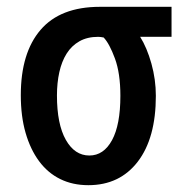

<svg xmlns="http://www.w3.org/2000/svg" viewBox="-20 -546 540 563"><path d="M41 -267Q41 -391 99 -458.5Q157 -526 273 -526H483V-438H391Q411 -406 424 -359.5Q437 -313 437 -265Q437 -141 384 -72Q331 -3 239 -3Q193 -3 156.5 -21Q120 -39 94.5 -73.5Q69 -108 55 -156.5Q41 -205 41 -267ZM333 -265Q333 -331 317 -374.5Q301 -418 284 -436Q279 -437 275 -437.5Q271 -438 268 -438Q236 -438 213 -425Q190 -412 175.5 -389Q161 -366 154 -334.5Q147 -303 147 -266Q147 -182 173 -136Q199 -90 242 -90Q284 -90 308.5 -135Q333 -180 333 -265Z"/></svg>

Font: D2Coding ligature
Style: Bold
Weight: 700
Monospace: yes
Designer: Yong-Rak Park; Jeong-Hwan Yoon; Sang-Min Lee;
Foundry: NHN Corporation
Version: Version 1.3.2; Build 20180524